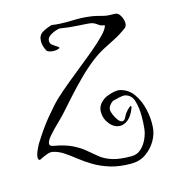

<svg xmlns="http://www.w3.org/2000/svg" viewBox="-113 -696 791 892"><g transform="rotate(-15 283.0 -250.0)"><path d="M549 -29Q547 4 528.5 35.5Q510 67 479.5 88Q449 109 409 109Q352 109 309.5 96Q267 83 233.5 63Q200 43 173.5 22Q147 1 122.5 -15.5Q98 -32 72 -38Q60 -41 44 -35.5Q28 -30 16 -24Q4 -18 4 -18Q-5 -18 -5 -30Q-5 -43 3.5 -62.5Q12 -82 18 -92Q40 -127 56.5 -150.5Q73 -174 90.5 -195.5Q108 -217 132 -244Q154 -269 192 -301.5Q230 -334 274.5 -369.5Q319 -405 359.5 -438.5Q400 -472 427 -500Q454 -528 456 -544Q441 -546 434 -550Q427 -554 421.5 -558.5Q416 -563 406 -567Q396 -571 375 -572Q346 -574 327.5 -575Q309 -576 291.5 -578Q274 -580 248 -584Q226 -580 206 -568.5Q186 -557 186 -540Q186 -534 189 -528Q192 -522 202.5 -515.5Q213 -509 220.5 -503.5Q228 -498 223 -495Q213 -490 197 -490Q186 -490 176 -493Q166 -496 162 -503Q155 -517 152.5 -528Q150 -539 150 -548Q150 -577 171 -589.5Q192 -602 218 -609Q235 -606 252.5 -605Q270 -604 287 -604Q301 -604 314 -604.5Q327 -605 341 -605Q351 -605 361.5 -604.5Q372 -604 383 -603Q414 -600 430.5 -595.5Q447 -591 464.5 -587Q482 -583 516 -583Q530 -583 540.5 -565Q551 -547 551 -529Q551 -516 543 -508Q511 -484 481 -469Q451 -454 422.5 -439Q394 -424 363 -400Q327 -372 290.5 -335.5Q254 -299 222 -263.5Q190 -228 168 -203Q152 -185 127 -161Q102 -137 82.5 -114.5Q63 -92 63 -78Q63 -68 78 -65Q135 -55 169 -38Q203 -21 225.5 -1.5Q248 18 270.5 36Q293 54 327 65Q361 76 418 76Q446 76 465 58.5Q484 41 495.5 15.5Q507 -10 509 -33Q512 -60 512 -93Q512 -131 502.5 -164.5Q493 -198 462 -205Q452 -207 431 -202Q410 -197 402 -195Q392 -189 384.5 -178.5Q377 -168 377 -157Q377 -150 383.5 -134Q390 -118 400 -105Q410 -92 420 -92Q431 -92 438 -109Q445 -124 457.5 -137Q470 -150 475 -150Q480 -150 476 -140Q462 -104 443 -89Q424 -74 405 -74Q377 -74 355.5 -100Q334 -126 334 -159Q334 -180 345.5 -195.5Q357 -211 378 -222Q390 -227 405 -231.5Q420 -236 434 -236Q436 -236 439 -236Q442 -236 445 -235Q485 -226 508.5 -192.5Q532 -159 542 -115Q552 -71 549 -29Z"/></g></svg>

Font: Ingrid Darling
Style: Regular
Weight: 400
Designer: Robert E. Leuschke
Foundry: Robert E. Leuschke
Version: Version 1.010; ttfautohint (v1.8.3)